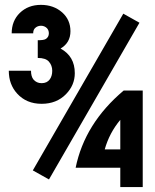

<svg xmlns="http://www.w3.org/2000/svg" viewBox="-20 -757 626 777"><path d="M466.8 0V-78.1H286.1Q322.8 -257.8 480.5 -390.6H557.6V0ZM479 -701.7 544.4 -665 178.2 -30.8 112.8 -67.4ZM15.6 -470.7H105.5Q105.5 -447.8 115.2 -435.5Q127.9 -420.4 148.4 -420.4Q170.4 -420.4 181.6 -436Q191.4 -449.7 191.4 -470.7Q191.4 -492.2 177.7 -507.8Q164.6 -522.5 132.8 -522.5V-594.2Q157.7 -594.2 165 -599.1Q177.7 -606.9 177.7 -622.1Q177.7 -634.8 169.9 -643.1Q159.7 -652.8 146 -652.8Q132.3 -652.8 122.6 -644Q114.3 -636.7 114.3 -622.1H27.3Q27.3 -672.4 60.1 -704.6Q93.8 -737.3 145.5 -737.3Q196.8 -737.3 231.4 -707Q265.1 -677.2 265.1 -630.6Q265.1 -584 225.1 -560.5Q282.7 -529.3 282.7 -460.9Q282.7 -412.6 247.1 -376Q209 -336.9 148.4 -336.9Q86.9 -336.9 49.3 -378.4Q15.6 -415.5 15.6 -470.7ZM403.8 -152.3H466.8V-272Q422.4 -218.8 403.8 -152.3Z"/></svg>

Font: Consola Mono
Style: Bold
Weight: 700
Monospace: yes
Designer: Wojciech Kalinowski "wmk69" (wmk69@o2.pl)
Foundry: Wojciech Kalinowski "wmk69" (wmk69@o2.pl)
Version: Version 2.1.0